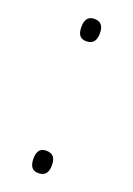

<svg xmlns="http://www.w3.org/2000/svg" viewBox="-112 -581 439 635"><g transform="rotate(20 107.5 -263.5)"><path d="M76 -495C76 -471 84 -456 107 -456C131 -456 141 -471 141 -496C141 -520 132 -535 108 -535C84 -535 76 -519 76 -495ZM76 -32C76 -8 84 8 107 8C133 8 141 -8 141 -32C141 -55 133 -71 107 -71C84 -71 76 -55 76 -32Z"/></g></svg>

Font: Noto Sans Thai SemCond ExtLt
Style: Regular
Weight: 200
Width: 4
Designer: Monotype Design Team
Foundry: Monotype Imaging Inc.
Version: Version 2.002